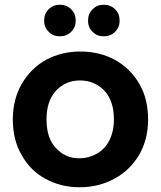

<svg xmlns="http://www.w3.org/2000/svg" viewBox="-20 -780 678 809"><path d="M315 9C315 9 315 9 315 9C369 9 418 -3 462 -27C505 -50 540 -84 566 -127C591 -170 604 -220 604 -277C604 -277 604 -277 604 -277C604 -334 592 -384 567 -427C542 -470 507 -504 464 -528C421 -551 372 -563 319 -563C319 -563 319 -563 319 -563C266 -563 217 -551 174 -528C131 -504 97 -470 72 -427C47 -384 34 -334 34 -277C34 -277 34 -277 34 -277C34 -220 46 -170 71 -127C95 -84 128 -50 171 -27C214 -3 262 9 315 9ZM315 -113C315 -113 315 -113 315 -113C275 -113 242 -127 216 -156C189 -184 176 -224 176 -277C176 -277 176 -277 176 -277C176 -330 190 -370 217 -399C244 -427 277 -441 317 -441C317 -441 317 -441 317 -441C357 -441 391 -427 419 -399C446 -370 460 -330 460 -277C460 -277 460 -277 460 -277C460 -242 453 -212 440 -187C427 -162 409 -144 387 -132C364 -119 340 -113 315 -113ZM232 -627C232 -627 232 -627 232 -627C251 -627 267 -633 280 -646C293 -659 299 -674 299 -693C299 -693 299 -693 299 -693C299 -712 293 -728 280 -741C267 -754 251 -760 232 -760C232 -760 232 -760 232 -760C213 -760 198 -754 185 -741C172 -728 166 -712 166 -693C166 -693 166 -693 166 -693C166 -674 172 -659 185 -646C198 -633 213 -627 232 -627ZM417 -627C417 -627 417 -627 417 -627C436 -627 452 -633 465 -646C478 -659 484 -674 484 -693C484 -693 484 -693 484 -693C484 -712 478 -728 465 -741C452 -754 436 -760 417 -760C417 -760 417 -760 417 -760C398 -760 383 -754 370 -741C357 -728 351 -712 351 -693C351 -693 351 -693 351 -693C351 -674 357 -659 370 -646C383 -633 398 -627 417 -627Z"/></svg>

Font: Girnar Poppins
Style: SemiBold
Weight: 500
Designer: Ninad Kale (Devanagari), Jonny Pinhorn (Latin)
Foundry: Indian Type Foundry
Version: ""